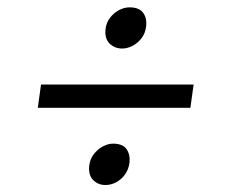

<svg xmlns="http://www.w3.org/2000/svg" viewBox="-20 -590 634 536"><path d="M94.5 -354H520.5L511.5 -289H85.5ZM229 -127Q231 -145.5 241.5 -159.2Q252 -173 266.8 -181Q281.5 -189 295.5 -189Q322.5 -189 333.2 -173.8Q344 -158.5 341.5 -135.5Q339 -117 329 -103Q319 -89 304.5 -81.2Q290 -73.5 274.5 -73.5Q254 -73.5 240.2 -87.2Q226.5 -101 229 -127ZM321 -454.5Q300.5 -454.5 286.2 -468.2Q272 -482 274.5 -508Q276.5 -526.5 287 -540.2Q297.5 -554 312.2 -561.8Q327 -569.5 341.5 -569.5Q368 -569.5 379.2 -554.8Q390.5 -540 388 -517Q386 -497.5 375.2 -483.5Q364.5 -469.5 350 -462Q335.5 -454.5 321 -454.5Z"/></svg>

Font: Merriweather 7pt Light
Style: Italic
Weight: 300
Italic angle: -7.8°
Designer: Eben Sorkin
Foundry: Eben Sorkin
Version: Version 2.200;gftools[0.9.31]